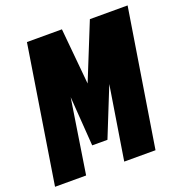

<svg xmlns="http://www.w3.org/2000/svg" viewBox="-143 -812 879 923"><g transform="rotate(-20 296.0 -350.0)"><path d="M-17 0 94 -700H273L300 -413L416 -700H609L497 0H337L397 -375L297 -126H219L201 -379L142 0Z"/></g></svg>

Font: Georama Condensed Black
Style: Italic
Weight: 900
Width: 3
Italic angle: -9°
Designer: Jean-Baptiste Levee
Foundry: Production Type
Version: Version 1.000